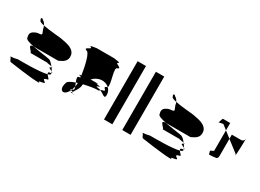

<svg xmlns="http://www.w3.org/2000/svg" viewBox="-27 -1316 2268 1675"><g transform="rotate(30 1106.5 -478.5)"><path d="M35 -251C47 -239 45 -214 63 -214C63 -214 277 -182 349 -182C399 -182 309 -188 393 -200C439 -212 339 -227 411 -244C431 -244 402 -266 390 -284C318 -264 113 -267 98 -267C37 -250 23 -263 35 -251ZM78 -470C78 -454 117 -442 164 -432H411C445 -449 495 -467 483 -532C471 -586 409 -600 341 -612C327 -616 216 -622 150 -636C155 -626 157 -617 157 -610L174 -566C174 -549 149 -559 115 -546C93 -534 61 -523 78 -470ZM102 -658C85 -689 109 -687 115 -675C130 -668 143 -652 150 -636C122 -642 102 -649 102 -658ZM161 -370C195 -370 89 -432 161 -432H164C229 -419 310 -410 334 -404C348 -401 367 -381 384 -360C360 -366 310 -370 349 -370ZM384 -360C386 -357 389 -354 391 -351H393C399 -354 394 -357 384 -360ZM390 -284C382 -296 382 -307 411 -307C412 -308 413 -308 414 -309C415 -306 415 -303 415 -301C415 -294 406 -288 390 -284ZM391 -351C398 -342 404 -331 408 -323C390 -333 354 -343 391 -351ZM408 -323C411 -318 413 -313 414 -309C422 -314 417 -318 408 -323Z M564 -293C546 -242 566 -208 597 -220C612 -226 626 -243 637 -266C626 -269 619 -272 641 -276C645 -287 649 -299 652 -312C648 -322 644 -333 639 -344C596 -329 564 -312 564 -293ZM579 -633C536 -650 627 -665 597 -677C567 -689 667 -695 642 -695H829C804 -695 904 -689 873 -677C843 -665 934 -650 892 -633C852 -633 921 -475 900 -449C880 -468 851 -478 820 -475C789 -472 759 -456 737 -432H798C858 -432 761 -429 820 -422C878 -416 776 -409 829 -400C837 -400 846 -398 854 -395C840 -387 877 -383 829 -383C810 -383 755 -375 700 -362C700 -360 699 -358 699 -356C699 -315 666 -280 657 -260C652 -262 643 -264 637 -266C639 -269 640 -272 641 -276H642C661 -276 659 -292 652 -312C654 -324 656 -337 656 -350C650 -348 645 -346 639 -344C627 -373 617 -400 642 -400C646 -401 650 -401 652 -402C652 -404 651 -407 651 -409C639 -414 615 -418 650 -422C638 -507 610 -633 579 -633ZM650 -254C652 -254 654 -255 655 -255C654 -252 655 -249 658 -247C642 -249 628 -251 650 -254ZM655 -255C665 -257 663 -258 657 -260C656 -258 655 -257 655 -255ZM658 -247C661 -245 665 -244 673 -244C696 -244 676 -245 658 -247ZM854 -395C895 -379 927 -335 927 -386C927 -410 917 -433 900 -449C898 -447 895 -445 892 -445C849 -428 928 -413 873 -401C863 -399 857 -397 854 -395Z M1013 -188H1097V-775H1013Z M1197 -188H1281V-775H1197Z M1367 -251C1379 -239 1377 -214 1395 -214C1395 -214 1609 -182 1681 -182C1731 -182 1641 -188 1725 -200C1771 -212 1671 -227 1743 -244C1763 -244 1734 -266 1722 -284C1650 -264 1445 -267 1430 -267C1369 -250 1355 -263 1367 -251ZM1410 -470C1410 -454 1449 -442 1496 -432H1743C1777 -449 1827 -467 1815 -532C1803 -586 1741 -600 1673 -612C1659 -616 1548 -622 1482 -636C1487 -626 1489 -617 1489 -610L1506 -566C1506 -549 1481 -559 1447 -546C1425 -534 1393 -523 1410 -470ZM1434 -658C1417 -689 1441 -687 1447 -675C1462 -668 1475 -652 1482 -636C1454 -642 1434 -649 1434 -658ZM1493 -370C1527 -370 1421 -432 1493 -432H1496C1561 -419 1642 -410 1666 -404C1680 -401 1699 -381 1716 -360C1692 -366 1642 -370 1681 -370ZM1716 -360C1718 -357 1721 -354 1723 -351H1725C1731 -354 1726 -357 1716 -360ZM1722 -284C1714 -296 1714 -307 1743 -307C1744 -308 1745 -308 1746 -309C1747 -306 1747 -303 1747 -301C1747 -294 1738 -288 1722 -284ZM1723 -351C1730 -342 1736 -331 1740 -323C1722 -333 1686 -343 1723 -351ZM1740 -323C1743 -318 1745 -313 1746 -309C1754 -314 1749 -318 1740 -323Z M1888 -662C1889 -661 1891 -663 1892 -666C1889 -665 1887 -663 1888 -662ZM1892 -666C1897 -678 1903 -712 1910 -712H1982V-638L1934 -675C1919 -671 1900 -669 1892 -666ZM1950 -412C1956 -406 1954 -381 1962 -381C1971 -381 2029 -384 2036 -390C2042 -396 2045 -404 2045 -412V-589L1982 -638V-434C1982 -425 1944 -418 1950 -412ZM2045 -589V-631H2139C2155 -631 2169 -644 2170 -661C2170 -647 2167 -484 2161 -490C2154 -497 2168 -500 2160 -500ZM2170 -661V-662Z"/></g></svg>

Font: bitstorm
Style: Regular
Weight: 400
Version: Version 0.2